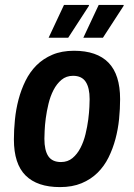

<svg xmlns="http://www.w3.org/2000/svg" viewBox="-20 -743 541 775"><path d="M36.1 -180.2Q36.1 -218.8 40.3 -260.3Q44.4 -301.8 54.9 -341.6Q65.4 -381.3 83 -417Q100.6 -452.6 127.4 -479.5Q154.3 -506.3 191.7 -522.2Q229 -538.1 278.8 -538.1Q371.1 -538.1 418 -490Q464.8 -441.9 464.8 -342.8Q464.8 -304.2 460.7 -262.7Q456.5 -221.2 446 -181.9Q435.5 -142.6 418 -107.2Q400.4 -71.8 373.5 -45.4Q346.7 -19 309.3 -3.4Q272 12.2 222.2 12.2Q130.4 12.2 83.3 -34.7Q36.1 -81.5 36.1 -180.2ZM159.2 -183.1Q159.2 -136.2 175 -112.5Q190.9 -88.9 226.1 -88.9Q253.4 -88.9 272.7 -105Q292 -121.1 304.9 -146.2Q317.9 -171.4 325.2 -201.7Q332.5 -231.9 336.2 -260.3Q339.8 -288.6 340.8 -311Q341.8 -333.5 341.8 -342.8Q341.8 -388.7 325.9 -412.8Q310.1 -437 274.9 -437Q247.6 -437 228.3 -420.9Q209 -404.8 196 -379.6Q183.1 -354.5 175.8 -324.2Q168.5 -293.9 164.8 -265.9Q161.1 -237.8 160.2 -215.1Q159.2 -192.4 159.2 -183.1ZM478.5 -723.1 479.5 -720.2 395.5 -590.8H316.4L378.4 -723.1ZM338.4 -723.1 339.4 -720.2 255.4 -590.8H176.3L238.3 -723.1Z"/></svg>

Font: Archivo Narrow
Style: Bold Italic
Weight: 700
Italic angle: -8°
Designer: Hector Gatti
Foundry: Hector Gatti
Version: 1.002; ttfautohint (v0.8)